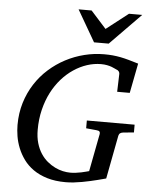

<svg xmlns="http://www.w3.org/2000/svg" viewBox="-61 -966 810 1032"><g transform="rotate(5 344.0 -450.0)"><path d="M618.2 -276.9Q608.4 -275.9 601.8 -271.7Q595.2 -267.6 592.8 -257.8L547.9 -22.9Q543 -21.5 530.8 -18.3Q518.6 -15.1 501.5 -10.7Q484.4 -6.3 463.6 -1.7Q442.9 2.9 420.4 7.1Q397.9 11.2 375.2 13.7Q352.5 16.1 332 16.1Q274.9 16.1 231.7 2.9Q188.5 -10.3 157 -32.5Q125.5 -54.7 104.5 -83.7Q83.5 -112.8 70.8 -144.5Q58.1 -176.3 53 -208Q47.9 -239.7 47.9 -268.1Q47.9 -332 64.9 -387.9Q82 -443.8 112.1 -490.5Q142.1 -537.1 182.9 -573.5Q223.6 -609.9 271.7 -635.3Q319.8 -660.6 372.6 -673.8Q425.3 -687 479 -687Q503.4 -687 524.7 -685.1Q545.9 -683.1 567.4 -679Q588.9 -674.8 612.5 -668.2Q636.2 -661.6 665 -652.8L633.8 -492.2H565.9L568.8 -584Q569.8 -595.2 564.5 -602.3Q559.1 -609.4 549.8 -611.8Q547.9 -612.3 541.5 -615.7Q535.2 -619.1 524.7 -623Q514.2 -627 499.5 -629.9Q484.9 -632.8 466.8 -632.8Q429.2 -632.8 391.8 -620.6Q354.5 -608.4 320.1 -585.4Q285.6 -562.5 256.1 -529.1Q226.6 -495.6 204.8 -453.4Q183.1 -411.1 170.7 -360.4Q158.2 -309.6 158.2 -252Q158.2 -211.4 167.5 -179.9Q176.8 -148.4 192.4 -124.5Q208 -100.6 228 -84Q248 -67.4 269.5 -56.9Q291 -46.4 312.5 -41.7Q334 -37.1 352.1 -37.1Q367.2 -37.1 382.6 -39.1Q397.9 -41 411.6 -43.9Q425.3 -46.9 436.3 -49.8Q447.3 -52.7 453.1 -54.2L492.2 -257.8Q493.7 -266.1 489.7 -271Q485.8 -275.9 472.2 -276.9L417 -282.2V-324.2H674.8V-282.2ZM498 -746.1H418.9L320.8 -915.5H391.1L474.1 -823.2L592.8 -915.5H664.1Z"/></g></svg>

Font: Charis SIL Am
Style: Italic
Weight: 400
Italic angle: -11°
Foundry: SIL International
Version: Version 5.000